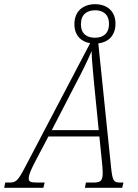

<svg xmlns="http://www.w3.org/2000/svg" viewBox="-76 -896 660 916"><path d="M-56 0H131L137 -25H108C69 -25 61 -28 61 -46C61 -59 69 -79 85 -112L155 -245H398L410 -128C412 -113 414 -85 414 -72C414 -32 404 -25 366 -25H334L329 0H507L513 -25H498C466 -25 461 -32 454 -97L393 -689C440 -694 475 -726 475 -783C475 -844 433 -876 378 -876C322 -876 279 -844 279 -781C279 -728 310 -697 354 -690L46 -103C8 -30 1 -25 -36 -25H-51ZM377 -716C339 -716 310 -734 310 -781C310 -827 339 -847 378 -847C415 -847 444 -828 444 -782C444 -735 415 -716 377 -716ZM282 -490C316 -554 340 -603 361 -652C362 -604 369 -545 374 -486L395 -275H171Z"/></svg>

Font: Noto Serif Condensed ExtraLight
Style: Italic
Weight: 200
Width: 3
Italic angle: -12°
Designer: Monotype Design Team
Foundry: Monotype Imaging Inc.
Version: Version 2.013